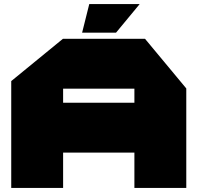

<svg xmlns="http://www.w3.org/2000/svg" viewBox="-20 -920 967 940"><path d="M35 0V-523L288 -730H289V0ZM289 -173V-417H638V-173ZM638 0V-486H892V0ZM289 -486V-730H690L892 -487V-486ZM382 -760 417 -900H663V-899L548 -760Z"/></svg>

Font: Foldit Black
Style: Regular
Weight: 900
Version: Version 1.003